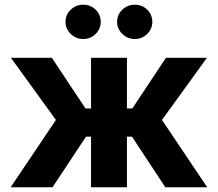

<svg xmlns="http://www.w3.org/2000/svg" viewBox="-20 -789 918 809"><path d="M24.9 0 215.6 -283.7 25.9 -545.5H198.5L340.2 -332H363.6V-545.5H514.9V-332H537.6L679.3 -545.5H851.9L662.6 -283.7L853 0H676.5L536.2 -213.1H514.9V0H363.6V-213.1H342.3L201.3 0ZM330.6 -624.6Q300.1 -624.6 278.1 -646.1Q256 -667.6 256 -696.7Q256 -727.3 278.1 -748.2Q300.1 -769.2 330.6 -769.2Q361.5 -769.2 383 -748.2Q404.5 -727.3 404.5 -696.7Q404.5 -667.6 383 -646.1Q361.5 -624.6 330.6 -624.6ZM547.9 -624.6Q517.4 -624.6 495.4 -646.1Q473.4 -667.6 473.4 -696.7Q473.4 -727.3 495.4 -748.2Q517.4 -769.2 547.9 -769.2Q578.8 -769.2 600.3 -748.2Q621.8 -727.3 621.8 -696.7Q621.8 -667.6 600.3 -646.1Q578.8 -624.6 547.9 -624.6Z"/></svg>

Font: Inter UI
Style: Bold
Weight: 700
Designer: Rasmus Andersson
Foundry: rsms
Version: 3.2;8d6f07862